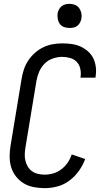

<svg xmlns="http://www.w3.org/2000/svg" viewBox="-20 -968 540 996"><path d="M212 8Q183 8 154.5 2.5Q126 -3 103 -17Q80 -31 63 -52.5Q46 -74 38 -100.5Q30 -127 30 -156Q30 -185 35 -214L92 -559Q96 -584 104 -608Q112 -632 126.5 -654Q141 -676 161.5 -694Q182 -712 205 -723Q228 -734 253 -738.5Q278 -743 303 -743Q328 -743 352.5 -739.5Q377 -736 398 -726.5Q419 -717 436.5 -701.5Q454 -686 464 -665.5Q474 -645 477 -620.5Q480 -596 476 -571L475 -565H397L398 -569Q401 -590 396.5 -611Q392 -632 378.5 -646.5Q365 -661 344.5 -667Q324 -673 302 -673Q279 -673 254 -664.5Q229 -656 211 -637.5Q193 -619 183 -595.5Q173 -572 169 -548L112 -203Q109 -185 108.5 -167.5Q108 -150 112 -133.5Q116 -117 124.5 -103Q133 -89 146.5 -79.5Q160 -70 177 -66Q194 -62 212 -62Q234 -62 256.5 -68.5Q279 -75 298.5 -90Q318 -105 331.5 -125Q345 -145 352 -167L422 -143Q410 -111 389.5 -82Q369 -53 340.5 -31.5Q312 -10 278.5 -1Q245 8 212 8ZM340 -823Q325 -823 311.5 -828Q298 -833 290 -844.5Q282 -856 279.5 -870.5Q277 -885 279 -900Q281 -910 286.5 -920Q292 -930 300.5 -936.5Q309 -943 319.5 -945.5Q330 -948 341 -948Q356 -948 369.5 -942.5Q383 -937 391 -925.5Q399 -914 402 -899.5Q405 -885 402 -870Q400 -860 394.5 -850Q389 -840 380.5 -833.5Q372 -827 361.5 -825Q351 -823 340 -823Z"/></svg>

Font: Iosevka SS18
Style: Italic
Weight: 400
Italic angle: -9°
Monospace: yes
Designer: Belleve Invis
Foundry: Belleve Invis
Version: Version 25.1.1; ttfautohint (v1.8.4)